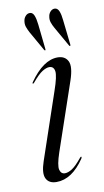

<svg xmlns="http://www.w3.org/2000/svg" viewBox="-75 -652 377 698"><g transform="rotate(-10 113.0 -303.0)"><path d="M112 -18Q123.5 -18 138.2 -27.2Q153 -36.5 175 -63.5Q178.5 -68 180.5 -67Q182.5 -65.5 179.5 -60Q133.5 8 76.5 8Q48.5 8 38.5 -12Q28.5 -32 43 -74.5L126 -319Q144.5 -372 141.5 -390Q138.5 -408 122 -408Q111.5 -408 96.5 -398.8Q81.5 -389.5 58.5 -362Q55.5 -358 53 -359.5Q51.5 -360.5 54 -364.5Q105 -437.5 158 -437.5Q185 -437.5 195.8 -416.8Q206.5 -396 190 -347L104.5 -96.5Q89 -50.5 93.2 -34.2Q97.5 -18 112 -18ZM110 -567.5 119.8 -476.5Q120.6 -472.5 119.4 -471Q117.1 -469.5 115.1 -472.5L74 -545Q67.8 -556.5 64 -567.5Q60.3 -578.5 63.4 -592.5Q65.4 -601 72.1 -607.8Q78.7 -614.5 88.1 -614Q97.9 -613 102.8 -600.8Q107.7 -588.5 110 -567.5ZM201.7 -567.5 211.9 -476.5Q212.6 -472.5 211.1 -471Q209.1 -469.5 207.2 -472.5L166 -545Q159.4 -556.5 155.7 -567.5Q151.9 -578.5 155.1 -592.5Q157 -601 163.7 -607.8Q170.4 -614.5 179.7 -614Q189.5 -613 194.6 -600.8Q199.7 -588.5 201.7 -567.5Z"/></g></svg>

Font: Fraunces 144pt Light
Style: Italic
Weight: 300
Italic angle: -16°
Version: Version 1.000;[0bf87f6ff]